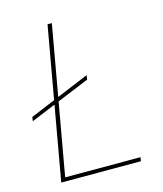

<svg xmlns="http://www.w3.org/2000/svg" viewBox="-106 -780 731 859"><g transform="rotate(-15 259.5 -350.0)"><path d="M19 -298 22 -317 305 -435 302 -415ZM71 0 195 -700H215L94 -18H443L440 0Z"/></g></svg>

Font: DM Sans 11pt Thin
Style: Italic
Weight: 250
Italic angle: -10°
Version: Version 4.004;gftools[0.9.30]